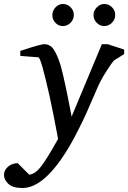

<svg xmlns="http://www.w3.org/2000/svg" viewBox="-100 -716 644 965"><path d="M524 -444 474 -413Q462 -401 433.5 -356Q405 -311 392 -280Q390 -276 368 -225Q346 -174 333.5 -146Q321 -118 297 -70Q273 -22 251 16Q126 229 13 229Q-36 229 -58 208Q-80 187 -80 163Q-80 140 -60.5 122.5Q-41 105 -11 104L47 162Q77 159 107 120Q137 81 192 -18Q167 -151 150 -229Q106 -427 93 -428L2 -435V-460Q104 -494 122 -494Q152 -494 170 -467.5Q188 -441 205 -386Q225 -315 260 -130L412 -494H441L524 -467ZM370 -641Q370 -662 386.5 -679Q403 -696 424 -696Q446 -696 462.5 -680Q479 -664 479 -641Q479 -618 462.5 -601.5Q446 -585 424 -585Q402 -585 386 -601.5Q370 -618 370 -641ZM216 -696Q238 -696 254.5 -680Q271 -664 271 -641Q271 -618 254.5 -601.5Q238 -585 216 -585Q194 -585 178.5 -601.5Q163 -618 163 -640Q163 -662 179 -679Q195 -696 216 -696Z"/></svg>

Font: Veleka
Style: Italic
Weight: 400
Italic angle: -12°
Designer: Stefan Peev, Context Ltd, 2016; SIL International, 1997-2014.
Foundry: Stefan Peev, Context Ltd, 2016
Version: Version 1.000